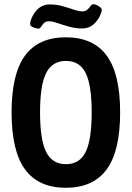

<svg xmlns="http://www.w3.org/2000/svg" viewBox="-20 -884 624 911"><path d="M292 7Q163 7 99 -80Q35 -167 35 -351Q35 -534 99 -620.5Q163 -707 292 -707Q422 -707 486 -620.5Q550 -534 550 -351Q550 -167 486 -80Q422 7 292 7ZM293 -105Q358 -105 386.5 -163Q415 -221 415 -351Q415 -480 386.5 -537.5Q358 -595 293 -595Q228 -595 199 -537.5Q170 -480 170 -351Q170 -221 199 -163Q228 -105 293 -105ZM161 -748Q154 -748 138.5 -754Q123 -760 123 -770Q123 -777 125 -784Q127 -791 129 -796Q158 -863 216 -863Q247 -863 276 -855Q305 -847 329.5 -838.5Q354 -830 370 -830Q386 -830 395 -838.5Q404 -847 410 -855.5Q416 -864 423 -864Q433 -864 448 -855Q463 -846 463 -837Q463 -829 454 -808Q441 -782 420.5 -765.5Q400 -749 370 -749Q338 -749 308 -757.5Q278 -766 253 -774.5Q228 -783 212 -783Q196 -783 188 -774Q180 -765 174.5 -756.5Q169 -748 161 -748Z"/></svg>

Font: Asap Condensed SemiBold
Style: Regular
Weight: 600
Width: 3
Designer: Pablo Cosgaya
Foundry: Omnibus-Type
Version: Version 3.001; ttfautohint (v1.8.4.7-5d5b)